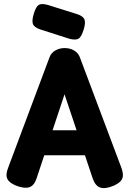

<svg xmlns="http://www.w3.org/2000/svg" viewBox="-20 -932 652 967"><path d="M588 -96Q598 -71 599 -53Q600 -35 589 -21.5Q578 -8 551 4Q509 21 484.5 12.5Q460 4 447 -33L305 -457L164 -33Q152 3 127.5 11Q103 19 61 3Q33 -9 22 -23Q11 -37 13 -55.5Q15 -74 25 -98L230 -645Q238 -666 259 -678Q280 -690 306 -690Q324 -690 339 -684.5Q354 -679 365 -669Q376 -659 382 -644ZM146 -150 208 -276H403L465 -150ZM332 -736 182 -784Q151 -795 145.5 -812Q140 -829 150 -862Q161 -899 175.5 -907.5Q190 -916 221 -907L368 -861Q399 -851 405.5 -833.5Q412 -816 401 -782Q390 -746 376 -737.5Q362 -729 332 -736Z"/></svg>

Font: Fredoka SemiCondensed SemiBold
Style: Regular
Weight: 600
Width: 4
Designer: Ben Nathan
Foundry: Milena B. Brandão, Ben Nathan
Version: Version 2.001